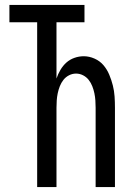

<svg xmlns="http://www.w3.org/2000/svg" viewBox="-20 -755 540 775"><path d="M130 0V-665H18V-735H321V-665H208V-438Q214 -456 224 -473Q234 -490 248 -502.5Q262 -515 280.5 -521.5Q299 -528 318 -528Q340 -528 361.5 -518.5Q383 -509 397.5 -492Q412 -475 421 -453.5Q430 -432 435.5 -410Q441 -388 442.5 -365.5Q444 -343 444 -320V0H366V-320Q366 -335 365 -349.5Q364 -364 361 -378.5Q358 -393 352.5 -407Q347 -421 338 -432.5Q329 -444 315.5 -451Q302 -458 287 -458Q272 -458 258.5 -451Q245 -444 236 -432.5Q227 -421 221.5 -407Q216 -393 213 -378.5Q210 -364 209 -349.5Q208 -335 208 -320V0Z"/></svg>

Font: Iosevka MaddieWtf
Style: Regular
Weight: 400
Monospace: yes
Designer: Belleve Invis
Foundry: Belleve Invis
Version: Version 31.3.0; ttfautohint (v1.8.3)